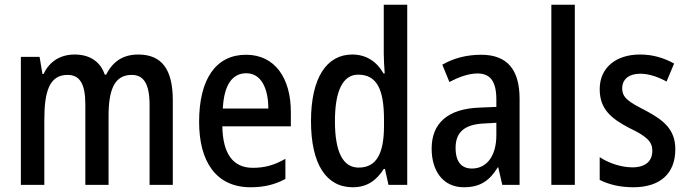

<svg xmlns="http://www.w3.org/2000/svg" viewBox="-20 -780 2903 810"><path d="M563 -550C501 -550 456 -522 428 -465H422C405 -516 363 -550 295 -550C236 -550 189 -522 164 -468H159L147 -540H68V0H167V-274C167 -391 187 -464 265 -464C316 -464 340 -427 340 -340V0H438V-290C438 -404 464 -464 536 -464C586 -464 611 -426 611 -338V0H709V-357C709 -488 662 -550 563 -550Z M1018 -549C892 -549 820 -448 820 -266C820 -99 891 10 1037 10C1094 10 1139 -1 1184 -25V-110C1137 -83 1096 -72 1047 -72C963 -72 920 -131 918 -247H1207V-308C1207 -450 1140 -549 1018 -549ZM1019 -471C1082 -471 1112 -407 1112 -322H920C925 -422 960 -471 1019 -471Z M1468 10C1529 10 1568 -19 1599 -67H1604L1619 0H1698V-760H1599V-553C1599 -530 1601 -499 1603 -470H1598C1570 -520 1525 -550 1466 -550C1357 -550 1292 -450 1292 -269C1292 -88 1356 10 1468 10ZM1493 -73C1426 -73 1393 -140 1393 -269C1393 -394 1425 -465 1491 -465C1570 -465 1600 -403 1600 -275V-249C1600 -130 1567 -73 1493 -73Z M2010 -549C1948 -549 1892 -534 1846 -507L1876 -434C1918 -456 1957 -470 1995 -470C2048 -470 2074 -437 2074 -360V-329L2002 -326C1871 -321 1801 -262 1801 -153C1801 -60 1848 10 1937 10C2005 10 2045 -17 2080 -74H2082L2099 0H2172V-363C2172 -485 2121 -549 2010 -549ZM2021 -259 2074 -262V-210C2074 -120 2032 -69 1971 -69C1928 -69 1902 -96 1902 -156C1902 -220 1937 -255 2021 -259Z M2405 0V-760H2306V0Z M2829 -150C2829 -234 2780 -273 2703 -314C2628 -352 2605 -369 2605 -408C2605 -445 2633 -469 2681 -469C2719 -469 2757 -455 2792 -436L2824 -512C2780 -536 2734 -550 2680 -550C2578 -550 2510 -494 2510 -404C2510 -320 2558 -280 2635 -240C2710 -204 2732 -182 2732 -144C2732 -100 2703 -74 2648 -74C2599 -74 2546 -93 2510 -117V-21C2548 -2 2594 10 2652 10C2764 10 2829 -47 2829 -150Z"/></svg>

Font: Noto Sans Thai Looped Condensed Medium
Style: Regular
Weight: 500
Width: 3
Designer: Sasikarn Vongin, Ben Mitchell
Foundry: The Fontpad Ltd
Version: Version 1.001